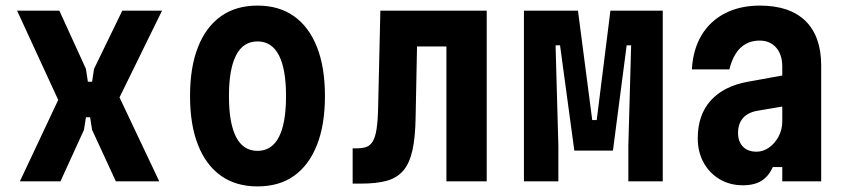

<svg xmlns="http://www.w3.org/2000/svg" viewBox="-20 -648 3040 686"><path d="M51 0 188 -291 41 -610H192L287 -402L294 -356H309L316 -402L417 -610H559L407 -300L549 0H394L309 -184L302 -229H287L280 -184L196 0Z M900 18Q823 18 769.5 -20Q716 -58 687.5 -130Q659 -202 659 -305Q659 -408 687.5 -480Q716 -552 769.5 -590Q823 -628 900 -628Q977 -628 1030.5 -590Q1084 -552 1112.5 -480Q1141 -408 1141 -305Q1141 -202 1112.5 -130Q1084 -58 1031 -20Q978 18 900 18ZM900 -109Q951 -109 976.5 -158.5Q1002 -208 1002 -305Q1002 -401 976.5 -450.5Q951 -500 900 -500Q849 -500 823.5 -450.5Q798 -401 798 -305Q798 -208 823.5 -158.5Q849 -109 900 -109Z M1240 8V-118H1254Q1275 -118 1289 -123Q1303 -128 1312 -143Q1321 -158 1325.5 -187.5Q1330 -217 1331 -264L1339 -610H1719V0H1575V-482H1470L1465 -230Q1464 -157 1453.5 -110.5Q1443 -64 1420.5 -38Q1398 -12 1361.5 -2Q1325 8 1270 8Z M1852 0V-610H2045L2096 -219H2112L2161 -610H2348V0H2225V-127L2235 -486H2219L2170 -110H2032L1981 -486H1965L1975 -127V0Z M2785 -380V-269L2685 -252Q2652 -246 2634.5 -226Q2617 -206 2617 -173Q2617 -142 2634.5 -124Q2652 -106 2683 -106Q2707 -106 2728 -121Q2749 -136 2762 -160.5Q2775 -185 2775 -215V-410Q2775 -453 2753 -478Q2731 -503 2694 -503Q2666 -503 2644.5 -491Q2623 -479 2608.5 -456Q2594 -433 2586 -400H2452Q2456 -471 2486.5 -522Q2517 -573 2570.5 -600.5Q2624 -628 2695 -628Q2802 -628 2858 -573Q2914 -518 2914 -414V0H2775V-51H2741Q2727 -19 2701.5 -2.5Q2676 14 2634 14Q2588 14 2551.5 -7.5Q2515 -29 2494 -67Q2473 -105 2473 -154Q2473 -237 2519 -288.5Q2565 -340 2652 -356Z"/></svg>

Font: Martian Mono Condensed SemiBold
Style: Regular
Weight: 600
Width: 3
Designer: Roman Shamin
Foundry: Evil Martians
Version: Version 1.000